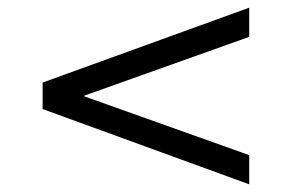

<svg xmlns="http://www.w3.org/2000/svg" viewBox="-20 -479 759 500"><path d="M629 1V-75L197 -229L629 -383V-459L91 -264V-195Z"/></svg>

Font: Iranian Sans 
Style: Regular
Weight: 400
Designer: Hooman Mehr, Hadi Navid in Neviseh Pardaz Co. Ltd. (http://nevisa.com)
Foundry: http://font-store.ir
Version: 5.0.0 build 1/7/1393